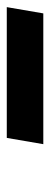

<svg xmlns="http://www.w3.org/2000/svg" viewBox="172 -224 145 552"><g transform="rotate(90 244.0 52.5)"><path d="M364 105H-12L6 0H382Z"/></g></svg>

Font: Iosevka Slab Extrabold Oblique
Style: Regular
Weight: 800
Italic angle: -9°
Monospace: yes
Designer: Belleve Invis
Foundry: Belleve Invis
Version: Version 11.1.1; ttfautohint (v1.8.3)